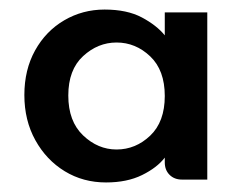

<svg xmlns="http://www.w3.org/2000/svg" viewBox="-20 -729 496 402"><path d="M31 -530Q31 -583 53.5 -623.5Q76 -664 114.5 -686.5Q153 -709 199 -709Q246 -709 277 -692.5Q308 -676 325 -655Q345 -630 357 -596.5Q369 -563 369 -530Q369 -496 358 -462Q347 -428 325 -399Q309 -378 277.5 -362.5Q246 -347 202 -347Q154 -347 115.5 -370.5Q77 -394 54 -435.5Q31 -477 31 -530ZM123 -529Q123 -475 154 -445.5Q185 -416 224 -416Q264 -416 294.5 -445Q325 -474 325 -528Q325 -582 294.5 -611Q264 -640 224 -640Q185 -640 154 -611.5Q123 -583 123 -529ZM325 -389V-703H414V-353H361Q345 -353 335 -363Q325 -373 325 -389Z"/></svg>

Font: Parkinsans Medium
Style: Regular
Weight: 500
Designer: Red Stone, Indian Type Foundry
Foundry: Indian Type Foundry
Version: Version 1.000